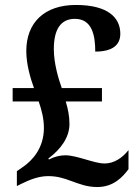

<svg xmlns="http://www.w3.org/2000/svg" viewBox="-20 -744 562 774"><path d="M372 10C438 10 475 -31 498 -62V-139C474 -108 440 -85 402 -85C378 -85 351 -94 326 -101C298 -109 268 -118 243 -118C222 -118 198 -112 177 -101L175 -105C226 -143 260 -191 260 -244C260 -277 254 -305 245 -335H391V-389H229C216 -425 197 -488 197 -546C197 -626 225 -668 282 -668C351 -668 364 -602 364 -536C434 -536 465 -563 465 -608C465 -673 415 -724 286 -724C159 -724 86 -653 86 -538C86 -485 103 -427 117 -389H31V-335H136C148 -300 157 -266 157 -228C157 -147 110 -96 71 -70L48 -54V6L66 -3C101 -20 136 -34 174 -34C210 -34 236 -26 268 -14C299 -3 330 10 372 10Z"/></svg>

Font: Noto Serif Khmer SemiCondensed SemiBold
Style: Regular
Weight: 600
Width: 4
Designer: Danh Hong and the Monotype Design Team
Foundry: Monotype Imaging Inc.
Version: Version 2.004